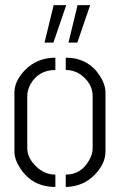

<svg xmlns="http://www.w3.org/2000/svg" viewBox="-20 -739 475 760"><path d="M251 -570.3 287.1 -718.8H336.9L286.1 -570.3ZM156.2 -570.3 192.4 -718.8H242.2L191.4 -570.3ZM37.1 -139.6V-372.1Q37.1 -418 78.1 -460.9Q127 -510.7 199.2 -510.7V-461.9Q133.8 -461.9 101.6 -407.2Q87.9 -382.8 87.9 -359.4V-152.3Q87.9 -113.3 125 -78.1Q158.2 -47.9 199.2 -47.9V1Q108.4 1 60.5 -72.3Q37.1 -107.4 37.1 -139.6ZM240.2 1V-47.9Q300.8 -47.9 332 -103.5Q346.7 -127.9 346.7 -150.4V-359.4Q346.7 -402.3 309.6 -435.5Q279.3 -461.9 240.2 -461.9V-510.7Q328.1 -510.7 375 -439.5Q397.5 -404.3 397.5 -372.1V-139.6Q397.5 -92.8 357.4 -49.8Q310.5 0 240.2 1Z"/></svg>

Font: Post No Bills Colombo
Style: Regular
Weight: 500
Designer: Kosala Senevirathne, Siva Puranthara, Lasantha Premarathna, Tharique Azeez
Foundry: Mooniak
Version: Version 1.220 ; ttfautohint (v1.5)